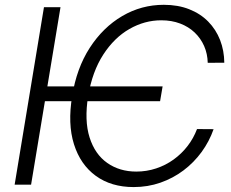

<svg xmlns="http://www.w3.org/2000/svg" viewBox="-20 -757 948 787"><path d="M646.5 -402.8 636.2 -342.3H143.6L154.3 -402.8ZM899.4 -500 831.5 -499.5Q830.6 -536.6 816.7 -568.4Q802.7 -600.1 777.8 -623.8Q752.9 -647.5 718.3 -660.6Q683.6 -673.8 641.1 -673.8Q572.8 -673.8 510.5 -638.2Q448.2 -602.5 403.3 -533.2Q358.4 -463.9 341.3 -363.3Q325.2 -262.7 347.2 -193.6Q369.1 -124.5 419.7 -89.1Q470.2 -53.7 538.6 -53.7Q581.1 -53.7 620.1 -66.7Q659.2 -79.6 691.9 -103.3Q724.6 -127 749 -158.7Q773.4 -190.4 787.6 -228L855.5 -227.5Q837.9 -177.2 806.4 -134Q774.9 -90.8 732.2 -58.6Q689.5 -26.4 637.7 -8.3Q585.9 9.8 527.8 9.8Q436 9.8 372.8 -36.1Q309.6 -82 283.2 -165.8Q256.8 -249.5 275.9 -363.3Q293.9 -477.5 348.1 -561.3Q402.3 -645 481 -691.2Q559.6 -737.3 651.4 -737.3Q709.5 -737.3 755.4 -719.2Q801.3 -701.2 833.3 -668.7Q865.2 -636.2 882.1 -593Q898.9 -549.8 899.4 -500ZM228 -727.5 107.4 0H40L160.2 -727.5Z"/></svg>

Font: Inter 24pt Light
Style: Italic
Weight: 300
Italic angle: -9.3988°
Designer: Rasmus Andersson
Foundry: rsms
Version: Version 4.001;git-66647c0bb